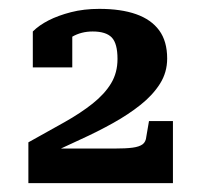

<svg xmlns="http://www.w3.org/2000/svg" viewBox="-20 -774 454 433"><path d="M238 -439H81Q79 -438 78 -433.5Q77 -429 79 -426Q81 -423 85 -424Q123 -442 161.5 -459.5Q200 -477 235 -496.5Q270 -516 297.5 -538Q325 -560 341 -585.5Q357 -611 357 -642Q357 -681 339 -705.5Q321 -730 287 -742Q253 -754 204 -754Q169 -754 140 -746.5Q111 -739 89.5 -728Q68 -717 54 -703V-622H143V-705Q135 -705 127.5 -698Q120 -691 115 -682Q110 -673 108 -665Q122 -679 142.5 -691Q163 -703 189 -703Q219 -703 232 -689.5Q245 -676 245 -641Q245 -610 230.5 -586Q216 -562 189 -540.5Q162 -519 125.5 -498.5Q89 -478 44 -453V-361H370V-501H316L310 -466Q309 -454 301.5 -448.5Q294 -443 279 -441Q264 -439 238 -439Z"/></svg>

Font: Roboto Serif SemiBold
Style: Regular
Weight: 600
Designer: Greg Gazdowicz
Foundry: Commercial Type
Version: Version 1.008